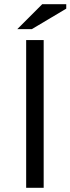

<svg xmlns="http://www.w3.org/2000/svg" viewBox="-20 -890 334 910"><path d="M104 -700H187V0H104ZM180 -870H294V-849L131 -752H62Z"/></svg>

Font: PTSans
Style: Regular
Weight: 400
Designer: A.Korolkova, O.Umpeleva, V.Yefimov
Foundry: ParaType Ltd
Version: Version 2.003W OFL